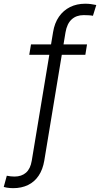

<svg xmlns="http://www.w3.org/2000/svg" viewBox="-111 -773 527 1011"><path d="M347.2 -539.1 338.4 -484.4H43L52.2 -539.1ZM-42 217.8Q-51.3 217.8 -59.3 217Q-67.4 216.3 -75 215.1Q-82.5 213.9 -91.3 211.4L-75.2 152.3Q-66.9 154.3 -55.2 155.5Q-43.5 156.7 -34.7 156.7Q2.4 156.7 25.9 136.2Q49.3 115.7 56.2 73.2L168.5 -604Q176.3 -651.9 199.5 -685.1Q222.7 -718.3 257.8 -735.8Q293 -753.4 337.9 -753.4Q353.5 -753.4 367.7 -751.5Q381.8 -749.5 396 -746.6L378.4 -689.9Q369.6 -691.9 356.2 -692.6Q342.8 -693.4 329.6 -693.4Q291 -693.4 266.4 -670.9Q241.7 -648.4 233.9 -602.5L122.1 73.2Q114.3 119.6 92.5 152.1Q70.8 184.6 36.6 201.2Q2.4 217.8 -42 217.8Z"/></svg>

Font: Inter 18pt Light
Style: Italic
Weight: 300
Italic angle: -9.3988°
Designer: Rasmus Andersson
Foundry: rsms
Version: Version 4.001;git-66647c0bb